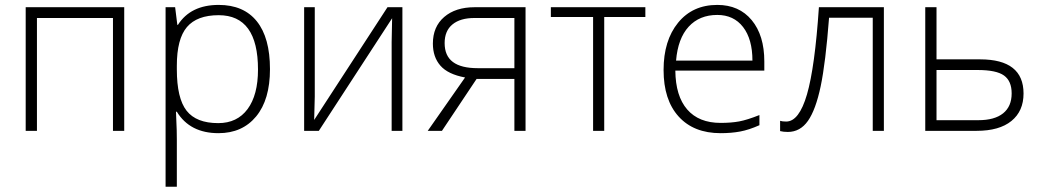

<svg xmlns="http://www.w3.org/2000/svg" viewBox="-20 -522 4157 766"><path d="M127.4 0H82.5V-493.2H475.6V0H430.7V-450.2H127.4Z M851.6 9.3Q737.8 9.3 685.5 -76.2H682.1L683.6 -38.1Q685.5 -4.4 685.5 35.2V223.1H640.6V-493.2H678.7L687.5 -422.9H689.9Q740.7 -502.4 852.5 -502.4Q952.1 -502.4 1004.6 -437Q1057.1 -371.6 1057.1 -246.1Q1057.1 -124.5 1002 -57.6Q946.8 9.3 851.6 9.3ZM850.6 -30.8Q926.3 -30.8 967.8 -86.9Q1009.3 -143.1 1009.3 -244.6Q1009.3 -461.4 852.5 -461.4Q766.1 -461.4 725.8 -414.1Q685.5 -366.7 685.5 -259.8V-245.1Q685.5 -129.9 724.4 -80.3Q763.2 -30.8 850.6 -30.8Z M1235.8 -493.2V-136.7L1233.4 -43.5L1525.9 -493.2H1585.4V0H1542.5V-354L1544.4 -449.2L1252 0H1193.4V-493.2Z M1743.2 0H1686.5L1835.4 -212.9Q1767.1 -225.6 1737.1 -260Q1707 -294.4 1707 -348.1Q1707 -415.5 1752.2 -454.3Q1797.4 -493.2 1873.5 -493.2H2076.7V0H2032.2V-207H1881.3ZM1753.9 -350.1Q1753.9 -299.3 1786.9 -274.7Q1819.8 -250 1886.2 -250H2032.2V-450.2H1872.6Q1816.4 -450.2 1785.2 -424.6Q1753.9 -398.9 1753.9 -350.1Z M2554.7 -454.1H2390.6V0H2346.2V-454.1H2177.7V-493.2H2554.7Z M2855 9.3Q2747.6 9.3 2687.5 -57.1Q2627.4 -123.5 2627.4 -242.7Q2627.4 -360.4 2685.3 -431.4Q2743.2 -502.4 2841.8 -502.4Q2928.7 -502.4 2979 -441.7Q3029.3 -380.9 3029.3 -276.9V-240.2H2674.3Q2675.3 -138.7 2721.7 -85.2Q2768.1 -31.7 2855 -31.7Q2897 -31.7 2929 -37.6Q2960.9 -43.5 3009.8 -63V-22.5Q2968.3 -3.9 2932.9 2.7Q2897.5 9.3 2855 9.3ZM2841.8 -462.4Q2770.5 -462.4 2727.5 -415.5Q2684.6 -368.7 2677.2 -280.3H2981.9Q2981.9 -365.7 2944.6 -414.1Q2907.2 -462.4 2841.8 -462.4Z M3506.3 0H3461.9V-451.2H3287.6Q3273.9 -272 3254.2 -178Q3234.4 -84 3203.4 -39.8Q3172.4 4.4 3123 4.4Q3105.5 4.4 3092.3 1V-40Q3100.6 -37.1 3116.7 -37.1Q3168 -37.1 3199.5 -145.3Q3231 -253.4 3247.1 -493.2H3506.3Z M3716.3 -285.2H3890.1Q4063.5 -285.2 4063.5 -148.9Q4063.5 -78.6 4015.1 -39.3Q3966.8 0 3876 0H3671.4V-493.2H3716.3ZM3716.3 -242.7V-42.5H3883.3Q3947.8 -42.5 3981.9 -69.8Q4016.1 -97.2 4016.1 -149.4Q4016.1 -198.7 3985.6 -220.7Q3955.1 -242.7 3880.4 -242.7Z"/></svg>

Font: Bpm'online Open Sans Light
Style: Regular
Weight: 300
Foundry: Ascender Corporation
Version: Version 1.10